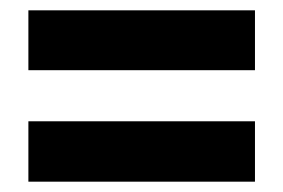

<svg xmlns="http://www.w3.org/2000/svg" viewBox="-20 -538 549 372"><path d="M35 -402H474V-518H35ZM35 -186H474V-303H35Z"/></svg>

Font: Noto Sans Malayalam Condensed ExtraBold
Style: Regular
Weight: 800
Width: 3
Designer: Jelle Bosma - Monotype Design Team
Foundry: Monotype Imaging Inc.
Version: Version 2.104